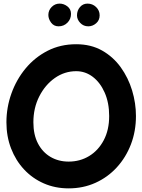

<svg xmlns="http://www.w3.org/2000/svg" viewBox="-20 -977 785 1064"><path d="M360.4 66.9Q285.6 66.9 222.7 39.3Q159.7 11.7 113.3 -38.1Q66.9 -87.9 41.3 -154.5Q15.6 -221.2 15.6 -299.3Q15.6 -381.3 43.2 -458.7Q70.8 -536.1 121.8 -597.7Q172.9 -659.2 243.9 -695.6Q314.9 -731.9 402.3 -731.9Q483.9 -731.9 545.7 -697Q607.4 -662.1 649.2 -604Q690.9 -545.9 712.2 -475.6Q733.4 -405.3 733.4 -334Q733.4 -250 705.6 -177.2Q677.7 -104.5 627.4 -49.6Q577.1 5.4 509 36.1Q440.9 66.9 360.4 66.9ZM360.4 -81.5Q423.3 -81.5 474.1 -112.3Q524.9 -143.1 554.9 -200Q585 -256.8 585 -334Q585 -407.2 560.3 -463.4Q535.6 -519.5 494.4 -551Q453.1 -582.5 402.3 -582.5Q337.9 -582.5 283.9 -544.7Q230 -506.8 197.5 -442.6Q165 -378.4 165 -299.3Q165 -230.5 190.4 -181.9Q215.8 -133.3 260 -107.4Q304.2 -81.5 360.4 -81.5ZM532.2 -892.1Q532.2 -864.7 512.7 -847.9Q493.2 -831.1 469.2 -831.1Q442.4 -831.1 424.6 -850.1Q406.7 -869.1 406.7 -891.6Q406.7 -918.5 423.1 -937.7Q439.5 -957 464.8 -957Q492.7 -957 512.5 -938Q532.2 -918.9 532.2 -892.1ZM373.5 -899.9Q373.5 -871.1 353.5 -851.1Q333.5 -831.1 304.7 -831.1Q278.3 -831.1 263.2 -851.6Q248 -872.1 248 -894Q248 -919.9 266.4 -938.5Q284.7 -957 310.5 -957Q333.5 -957 353.5 -941.7Q373.5 -926.3 373.5 -899.9Z"/></svg>

Font: Mikhak-DS2-FD ExtraBold
Style: Regular
Weight: 800
Designer: Amin Abedi
Version: Version 3.2